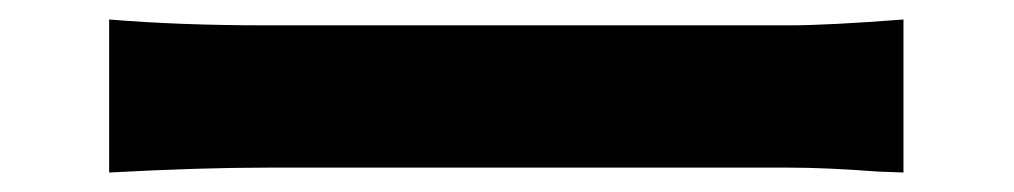

<svg xmlns="http://www.w3.org/2000/svg" viewBox="-20 -483 1040 197"><path d="M92 -463Q164 -457 253 -457H790Q829 -457 907 -463V-306L880 -307Q828 -311 790 -311H253Q185 -311 92 -306Z"/></svg>

Font: Sinter Bold
Style: Regular
Weight: 700
Foundry: Adobe & rsms
Version: Version 1.000